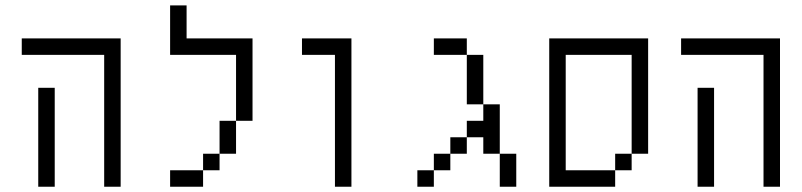

<svg xmlns="http://www.w3.org/2000/svg" viewBox="-20 -708 3040 728"><path d="M125 -375Q125 -375 125 0H187.5Q187.5 0 187.5 -375ZM375 -500Q375 -500 375 0H437.5V-562.5H62.5V-500Z M750 -62.5H625V0H750ZM750 -62.5H812.5V-125H750ZM812.5 -125H875Q875 -125 875 -250H812.5Q812.5 -250 812.5 -125ZM875 -250H937.5V-562.5H687.5Q687.5 -562.5 687.5 -687.5H625V-500H875Q875 -500 875 -250Z M1250 -500Q1250 -500 1250 0H1312.5V-562.5H1125V-500Z M1625 -62.5H1562.5V0H1625ZM1625 -62.5H1687.5V-125H1625ZM1875 -125Q1875 -125 1875 0H1937.5Q1937.5 0 1937.5 -125ZM1687.5 -125H1750V-187.5H1687.5ZM1875 -125V-312.5H1812.5V-250H1750V-187.5H1812.5V-125ZM1812.5 -312.5V-500H1750V-312.5ZM1750 -500V-562.5H1625V-500Z M2062.5 -562.5V0H2312.5V-62.5H2125V-500H2375Q2375 -500 2375 -125H2312.5V-62.5H2375V-125H2437.5V-562.5Z M2625 -375Q2625 -375 2625 0H2687.5Q2687.5 0 2687.5 -375ZM2875 -500Q2875 -500 2875 0H2937.5V-562.5H2562.5V-500Z"/></svg>

Font: UnifontExMono
Style: Regular
Weight: 500
Version: Version 15.0.06